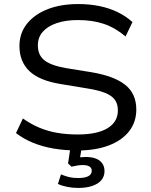

<svg xmlns="http://www.w3.org/2000/svg" viewBox="-20 -734 744 948"><path d="M362 9Q301 9 245 -0.5Q189 -10 142 -29.5Q95 -49 59 -77L93 -149Q133 -121 174.5 -103.5Q216 -86 263 -78Q310 -70 364 -70Q460 -70 511 -101Q562 -132 562 -189Q562 -223 545.5 -243.5Q529 -264 496 -276.5Q463 -289 413 -297L280 -319Q174 -336 125 -383Q76 -430 76 -507Q76 -570 113 -616.5Q150 -663 215 -688.5Q280 -714 366 -714Q422 -714 471 -704Q520 -694 561 -674Q602 -654 634 -625L600 -554Q549 -597 493 -616Q437 -635 365 -635Q305 -635 260.5 -620Q216 -605 191.5 -577.5Q167 -550 167 -510Q167 -462 199 -436.5Q231 -411 304 -398L434 -377Q545 -358 599 -314.5Q653 -271 653 -193Q653 -132 618 -86.5Q583 -41 517.5 -16Q452 9 362 9ZM366 194Q338 194 311 188.5Q284 183 266 174L281 127Q303 136 321.5 140.5Q340 145 366 145Q399 145 416 136Q433 127 433 109Q433 95 421.5 88Q410 81 388 81Q376 81 362.5 83Q349 85 333 89L316 73L330 -20H386L373 57L347 49Q363 44 377 42.5Q391 41 403 41Q431 41 452 48.5Q473 56 484.5 72Q496 88 496 111Q496 137 480.5 155.5Q465 174 435.5 184Q406 194 366 194Z"/></svg>

Font: Nunito Sans 10pt SemiExpanded
Style: Regular
Weight: 400
Width: 6
Designer: Vernon Adams
Foundry: Vernon Adams
Version: Version 3.101;gftools[0.9.27]